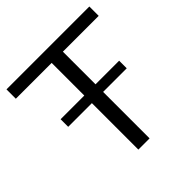

<svg xmlns="http://www.w3.org/2000/svg" viewBox="-193 -893 1046 1046"><g transform="rotate(-45 329.5 -370.0)"><path d="M286.5 0V-358H104V-416.5H286.5V-668H10.5V-740H649V-668H373V-416.5H555V-358H373V0Z"/></g></svg>

Font: Encode Sans Exp
Style: Regular
Weight: 400
Width: 7
Designer: Multiple Designers
Foundry: Impallari Type
Version: Version 3.002; ttfautohint (v1.8.3) -l 8 -r 50 -G 200 -x 14 